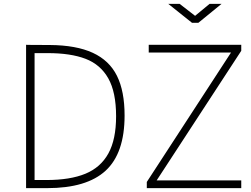

<svg xmlns="http://www.w3.org/2000/svg" viewBox="-20 -974 1299 994"><path d="M238 -741Q375 -740 460.5 -700.5Q546 -661 585.5 -581.5Q625 -502 625 -376Q625 -181 527 -90.5Q429 0 224 0H115V-742Q116 -742 140.5 -741.5Q165 -741 238 -741ZM159 -42H220Q343 -42 422 -74.5Q501 -107 541 -179.5Q581 -252 581 -372Q581 -497 540.5 -568.5Q500 -640 423 -669.5Q346 -699 227 -699H159ZM740 -32 1176 -702H750V-742H1229V-711L791 -40H1229V0H740ZM1127 -954 1007 -856H974L851 -954H910L990 -892L1065 -954Z"/></svg>

Font: Morrison Thin
Style: Regular
Weight: 100
Designer: Pablo Impallari, Rodrigo Fuenzalida (Modified by Dan O. Williams)
Version: Version 0.03;June 6, 2019;FontCreator 11.5.0.2425 64-bit; tt